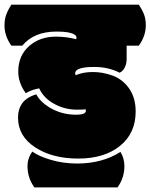

<svg xmlns="http://www.w3.org/2000/svg" viewBox="-63 -670 652 832"><path d="M309.1 -189.9Q309.1 -172.9 267.1 -172.9Q201.7 -172.9 149.4 -205.6Q110.8 -229.5 94.2 -261.2Q50.3 -248 31.7 -220.2Q15.1 -196.3 15.1 -160.2Q15.1 -80.1 89.4 -31.5Q163.6 17.1 276.1 17.1Q388.7 17.1 456.8 -37.6Q524.9 -92.3 524.9 -187Q524.9 -251 491.2 -293.9Q463.9 -328.6 422.6 -343.3Q381.3 -357.9 339.4 -357.9Q297.4 -357.9 265.1 -344.2Q262.7 -348.1 262.7 -352.1Q262.7 -379.9 345.2 -379.9Q406.7 -379.9 455.1 -355Q469.2 -360.8 477.5 -377.4Q485.8 -394 485.8 -414.1V-472.2H538.6Q568.8 -514.2 568.8 -560.1Q568.8 -586.9 561.5 -606.4Q554.2 -626 538.6 -649.9H-13.7Q-29.3 -625.5 -36.4 -605.2Q-43.5 -585 -43.5 -560.1Q-43.5 -513.7 -13.7 -472.2H33.7Q84 -533.2 182.1 -533.2Q212.4 -533.2 231.9 -529.8Q268.6 -522.5 268.6 -506.8Q268.6 -503.9 267.1 -500Q226.1 -511.2 179.2 -511.2Q108.9 -511.2 62.5 -469.7Q16.1 -428.2 16.1 -359.9Q16.1 -310.5 48.8 -266.1Q72.8 -281.2 106.9 -287.1Q127 -242.7 176.8 -217.3Q220.2 -194.8 270.5 -194.8Q296.9 -194.8 308.1 -196.3Q309.1 -191.4 309.1 -189.9ZM459 -11.7Q379.9 38.6 271.5 38.6Q210.9 38.6 158 22.9Q105 7.3 77.1 -13.2Q56.2 15.6 56.2 50.3Q56.2 100.6 85.9 142.1H446.3Q476.1 100.1 476.1 50.3Q476.1 16.1 459 -11.7Z"/></svg>

Font: Friends & Family
Style: Regular
Weight: 400
Designer: Sarang Kulkarni, Maithili Shingre, Noopur Datye
Foundry: Ek Type
Version: Version 1.000;hotconv 1.0.117;makeotfexe 2.5.65602